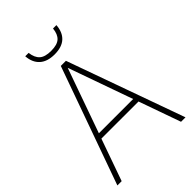

<svg xmlns="http://www.w3.org/2000/svg" viewBox="-269 -1036 1141 1141"><g transform="rotate(-45 302.0 -465.0)"><path d="M16 0 280.5 -740H323.5L588.5 0H551L457.5 -264H145.5L52 0ZM157.5 -297H445.5L301.5 -703ZM303.5 -814Q242.5 -814 209 -844.2Q175.5 -874.5 171.5 -930H200Q205.5 -885.5 229 -864.5Q252.5 -843.5 303.5 -843.5Q354.5 -843.5 377.5 -864.5Q400.5 -885.5 405 -930H433.5Q429.5 -874 397 -844Q364.5 -814 303.5 -814Z"/></g></svg>

Font: Encode Sans Semi Condensed Thin
Style: Regular
Weight: 100
Width: 4
Designer: Multiple Designers
Foundry: Impallari Type
Version: Version 3.000; ttfautohint (v1.8.3) -l 8 -r 50 -G 200 -x 14 